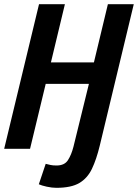

<svg xmlns="http://www.w3.org/2000/svg" viewBox="-30 -713 661 920"><path d="M240 187Q219 187 194 181.5Q169 176 156 170L189 72Q201 75 212 77.5Q223 80 241 80Q279 80 295.5 54.5Q312 29 322 -10L396 -311H189L114 0H-10L157 -693H281L214 -414H420L487 -693H611L448 -15Q432 51 410.5 96Q389 141 350 164Q311 187 240 187Z"/></svg>

Font: Ubuntu Sans Mono SemiBold
Style: Italic
Weight: 600
Italic angle: -13.5°
Monospace: yes
Designer: Dalton Maag Ltd
Foundry: Dalton Maag Ltd
Version: Version 1.006